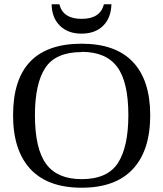

<svg xmlns="http://www.w3.org/2000/svg" viewBox="-20 -865 762 896"><path d="M361 -623V-622Q240 -622 191.5 -548.5Q143 -475 143 -327Q143 -170 196 -99Q248 -29 361 -29Q482 -29 530.5 -104.5Q579 -180 579 -328Q579 -484 526 -554Q474 -623 361 -623ZM41 -327Q41 -661 361 -661Q520 -661 600.5 -575.5Q681 -490 681 -327Q681 -163 600 -76Q519 11 361 11Q203 11 122 -76Q41 -163 41 -327ZM501 -845H500Q498 -781 461 -744.5Q424 -708 360 -708Q297 -708 259.5 -745Q222 -782 221 -845H257Q274 -777 361 -777Q448 -777 465 -845Z"/></svg>

Font: Libra Serif Modern
Style: Regular
Weight: 400
Designer: Stefan Peev, Context Ltd
Foundry: Stefan Peev, Context Ltd
Version: Version 1.000